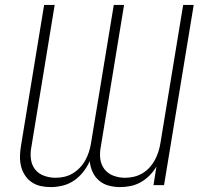

<svg xmlns="http://www.w3.org/2000/svg" viewBox="-20 -755 840 783"><path d="M187 8Q165 8 145 3.5Q125 -1 108.5 -12.5Q92 -24 81 -41.5Q70 -59 65.5 -78.5Q61 -98 61.5 -119.5Q62 -141 66 -163L160 -735H203L108 -156Q103 -131 106 -107Q109 -83 122.5 -65Q136 -47 159 -38.5Q182 -30 207 -30Q224 -30 242 -34Q260 -38 276 -47.5Q292 -57 305.5 -71Q319 -85 328 -101.5Q337 -118 342.5 -135Q348 -152 351 -170L444 -735H486L391 -156Q386 -131 389 -107Q392 -83 406 -65Q420 -47 442.5 -38.5Q465 -30 490 -30Q507 -30 525 -34Q543 -38 559.5 -47.5Q576 -57 589 -71Q602 -85 611 -101.5Q620 -118 625.5 -135Q631 -152 634 -170L727 -735H770L649 0H606L618 -76Q607 -57 591 -40.5Q575 -24 555 -12.5Q535 -1 513 3.5Q491 8 470 8Q446 8 423.5 2Q401 -4 384 -18.5Q367 -33 357.5 -54Q348 -75 346 -98Q336 -75 319.5 -54Q303 -33 281.5 -18.5Q260 -4 235.5 2Q211 8 187 8Z"/></svg>

Font: Iosevka Aile XLt Obl
Style: Regular
Weight: 200
Italic angle: -9°
Designer: Belleve Invis
Foundry: Belleve Invis
Version: Version 31.1.0; ttfautohint (v1.8.4)